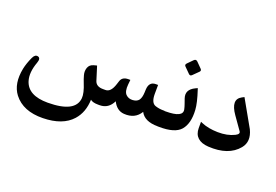

<svg xmlns="http://www.w3.org/2000/svg" viewBox="-110 -922 2161 1502"><g transform="rotate(20 970.5 -171.5)"><path d="M699.7 -0.5Q653.8 -0.5 634.3 -17.6Q630.9 88.4 570.8 155.8Q492.7 243.7 328.6 246.6Q164.6 249.5 86.4 148.4Q25.4 68.4 51.8 -63.5Q61.5 -110.8 86.9 -166Q103.5 -201.7 128.9 -194.3Q154.3 -187 139.2 -145.5Q105.5 -53.2 125.5 12.2Q158.7 120.6 324.2 120.1Q551.8 119.1 563 -3.9Q566.9 -46.4 535.6 -122.6Q525.4 -147.5 516.6 -179.2Q507.8 -210.9 518.1 -240.2Q528.8 -269.5 561.5 -278.3L587.4 -285.2L590.8 -274.9Q623 -171.9 624 -168.9Q638.2 -127 695.8 -127.9H714.4Q758.8 -127.4 782.2 -201.2L791 -228.5Q803.7 -268.6 854 -268.6H870.6L866.7 -229.5Q860.8 -168.9 884.8 -146Q906.7 -124.5 940.9 -126.5Q975.1 -128.4 991.2 -148.9Q1006.8 -169.9 1008.8 -213.9L1009.8 -238.3Q1012.7 -305.7 1069.3 -305.7H1087.9L1087.4 -230Q1087.4 -156.2 1127.4 -143.1Q1159.2 -132.8 1190.9 -132.8H1204.1V-0.5H1194.3Q1085 -0.5 1050.3 -67.9Q1007.3 4.4 914.1 -2Q853 -6.3 820.3 -72.3Q785.2 -0.5 712.9 -0.5Z M1313.8 -582.9 1357 -539.1Q1369.7 -526.4 1357.6 -514.2L1311.6 -468.8Q1298.3 -456 1285.6 -468.8L1240.2 -514.2Q1227.4 -526.4 1241.8 -540.8L1283.9 -583.4Q1298.3 -597.8 1313.8 -582.9ZM1207 0H1193.8V-131.3H1213.9Q1358.9 -131.3 1345.7 -195.3Q1341.3 -215.8 1334 -236.1Q1326.7 -256.3 1319.3 -278.3Q1296.9 -345.2 1370.6 -380.4L1388.2 -388.7L1391.6 -378.4Q1424.8 -278.8 1428.2 -221.2Q1435.1 -110.4 1386.2 -53.2Q1338.4 2 1207 0Z M1872.1 -73.7Q1792 23.4 1621.6 13.2Q1563.5 9.8 1532.7 -18.3Q1502 -46.4 1502 -97.2V-149.9L1515.6 -144Q1572.8 -119.6 1651.4 -118.2Q1731.4 -116.7 1790 -146Q1825.2 -163.6 1811 -183.6L1736.8 -289.1Q1660.6 -397.5 1736.8 -438L1755.4 -447.8L1880.9 -225.6Q1923.8 -136.2 1872.1 -73.7Z"/></g></svg>

Font: Gandom
Style: Bold
Weight: 700
Foundry: DejaVu fonts team - Redesigned by Saber Rastikerdar - Based on Samim Font
Version: Version 0.3